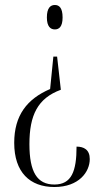

<svg xmlns="http://www.w3.org/2000/svg" viewBox="-20 -560 416 770"><path d="M200 -540C183 -540 168 -529 168 -490C168 -453 183 -442 200 -442C217 -442 231 -453 231 -490C231 -529 217 -540 200 -540ZM224 -200 209 -333H194L181 -203C88 -163 37 -97 37 13C37 131 100 190 198 190C297 190 340 129 340 78C340 40 316 28 287 28C287 127 267 180 198 180C129 180 98 130 98 18C98 -98 131 -166 224 -200Z"/></svg>

Font: Noto Serif Display ExtraCondensed Light
Style: Regular
Weight: 300
Width: 2
Designer: Monotype Design Team
Foundry: Monotype Imaging Inc.
Version: Version 2.009